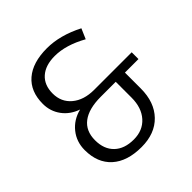

<svg xmlns="http://www.w3.org/2000/svg" viewBox="-199 -896 1063 1063"><g transform="rotate(-45 332.5 -365.0)"><path d="M311 14Q199 14 137.5 -41.5Q76 -97 76 -197Q76 -262 114.5 -310Q153 -358 217 -374Q159 -394 126 -439Q93 -484 93 -542Q93 -639 154 -691.5Q215 -744 327 -744Q429 -744 540 -687L514 -627Q414 -683 327 -683Q254 -683 213 -646.5Q172 -610 172 -544Q172 -477 220.5 -436.5Q269 -396 349 -396H643V-343H537V-219Q537 -111 476.5 -48.5Q416 14 311 14ZM310 -46Q381 -46 423 -93Q465 -140 465 -219V-343H348Q254 -343 204.5 -305.5Q155 -268 155 -195Q155 -125 196 -85.5Q237 -46 310 -46Z"/></g></svg>

Font: Fauna One
Style: Regular
Weight: 400
Designer: Eduardo Rodriguez Tunni
Foundry: Eduardo Rodriguez Tunni
Version: Version 2.001; ttfautohint (v1.8.4.7-5d5b);gftools[0.9.23]